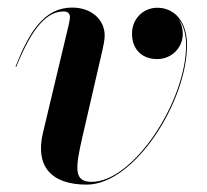

<svg xmlns="http://www.w3.org/2000/svg" viewBox="-20 -490 560 520"><path d="M203.5 -120.5 257.5 -354.5C259.5 -365 263.5 -379.5 263.5 -394C263.5 -436 228.5 -469.5 175.5 -469.5C99 -469.5 58.5 -402 22 -309.5L24 -309C68 -418 108 -459 152.5 -459C163.5 -459 169.5 -453.5 169.5 -443.5C169.5 -438.5 167.5 -430.5 166.5 -424.5L96.5 -131C74.5 -40.5 118 10 214.5 10C345 10 486.5 -215.5 486.5 -368C486.5 -430 454 -469 406 -469C366.5 -469 337.5 -437.5 337.5 -399.5C337.5 -357 363.5 -330 406 -330C444 -330 475 -360 475 -398C475 -414 470.5 -428.5 463 -439.5C476.5 -422.5 484 -398 484 -368C484 -215.5 341.5 2.5 228.5 2.5C179.5 2.5 183.5 -33.5 203.5 -120.5Z"/></svg>

Font: Bodoni* 72pt Medium
Style: Italic
Weight: 500
Italic angle: -13°
Version: Version 2.3